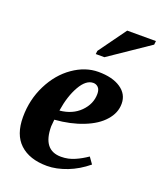

<svg xmlns="http://www.w3.org/2000/svg" viewBox="-132 -777 734 873"><g transform="rotate(20 235.5 -340.5)"><path d="M422 -371V-370Q422 -326 389 -289Q357 -252 296 -228Q236 -204 159 -198Q158 -188 156 -165Q156 -50 245 -50Q280 -50 311 -64Q339 -76 368 -96L390 -65Q345 -28 296 -9Q244 11 199 11Q114 11 67 -33Q21 -76 21 -161Q21 -245 57 -317Q93 -389 152 -430Q211 -471 274 -471Q342 -471 382 -444Q422 -417 422 -371ZM167 -247V-245Q228 -251 265 -288Q303 -326 303 -375Q303 -396 293 -406Q283 -416 269 -416Q234 -416 206 -367Q178 -318 167 -247ZM234 -543 236 -559 332 -692H471L469 -674L276 -543Z"/></g></svg>

Font: Libra Serif Modern
Style: Bold Italic
Weight: 700
Italic angle: -12°
Designer: Stefan Peev, Context Ltd
Foundry: Stefan Peev, Context Ltd
Version: Version 1.000